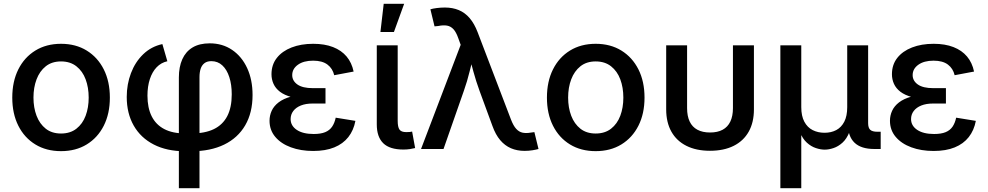

<svg xmlns="http://www.w3.org/2000/svg" viewBox="-20 -776 5145 1000"><path d="M297.9 11.2Q221.2 11.2 164.1 -23.7Q106.9 -58.6 75.4 -121.3Q43.9 -184.1 43.9 -267.6Q43.9 -351.6 75.4 -414.6Q106.9 -477.5 164.1 -512.7Q221.2 -547.9 297.9 -547.9Q374.5 -547.9 431.6 -512.7Q488.8 -477.5 520.5 -414.6Q552.2 -351.6 552.2 -267.6Q552.2 -184.1 520.5 -121.3Q488.8 -58.6 431.6 -23.7Q374.5 11.2 297.9 11.2ZM297.9 -80.6Q345.7 -80.6 377.9 -105.7Q410.2 -130.9 426 -173.1Q441.9 -215.3 441.9 -267.6Q441.9 -320.3 426 -362.8Q410.2 -405.3 377.9 -430.7Q345.7 -456.1 297.9 -456.1Q250 -456.1 218.3 -430.7Q186.5 -405.3 170.4 -362.8Q154.3 -320.3 154.3 -267.6Q154.3 -215.3 170.4 -173.1Q186.5 -130.9 218.3 -105.7Q250 -80.6 297.9 -80.6Z M911.6 204.1V-372.6Q911.6 -427.2 929.4 -467.3Q947.3 -507.3 982.9 -528.8Q1018.6 -550.3 1072.3 -550.3Q1138.7 -550.3 1189 -516.1Q1239.3 -481.9 1267.3 -421.4Q1295.4 -360.8 1295.4 -281.2Q1295.4 -189 1257.1 -123.3Q1218.8 -57.6 1147.5 -22.9Q1076.2 11.7 978.5 11.7H942.9Q849.1 11.7 781 -23.2Q712.9 -58.1 676.5 -121.8Q640.1 -185.5 640.1 -271Q640.1 -336.9 662.1 -395Q684.1 -453.1 725.8 -493.4Q767.6 -533.7 825.7 -546.4L851.6 -457Q818.8 -449.7 795.9 -425.8Q772.9 -401.9 760.5 -364Q748 -326.2 748 -277.8Q748 -214.4 770 -170.4Q792 -126.5 835.4 -103.8Q878.9 -81.1 942.9 -81.1H978.5Q1047.4 -81.1 1093.8 -103.5Q1140.1 -126 1163.6 -171.1Q1187 -216.3 1187 -284.7Q1187 -335.4 1174.3 -374.5Q1161.6 -413.6 1137.9 -435.5Q1114.3 -457.5 1080.6 -457.5Q1058.6 -457.5 1044.9 -447Q1031.2 -436.5 1025.1 -418Q1019 -399.4 1019 -374.5V204.1Z M1611.3 10.3Q1546.4 10.3 1494.9 -8.8Q1443.4 -27.8 1413.6 -63.2Q1383.8 -98.6 1383.8 -147Q1383.8 -174.3 1395 -199Q1406.2 -223.6 1430.9 -242.7Q1455.6 -261.7 1495.6 -272.9Q1535.6 -284.2 1593.8 -284.2H1675.3V-236.8H1608.4Q1572.8 -236.8 1547.1 -226.6Q1521.5 -216.3 1507.6 -198Q1493.7 -179.7 1493.7 -155.8Q1493.7 -121.1 1525.6 -99.6Q1557.6 -78.1 1613.8 -78.1Q1650.4 -78.1 1673.6 -87.6Q1696.8 -97.2 1709.7 -116.2Q1722.7 -135.3 1728.5 -163.1L1831.1 -146.5Q1821.8 -97.2 1794.2 -62Q1766.6 -26.9 1720.9 -8.3Q1675.3 10.3 1611.3 10.3ZM1595.2 -259.8Q1538.6 -259.8 1500 -270Q1461.4 -280.3 1438.2 -298.1Q1415 -315.9 1404.5 -339.4Q1394 -362.8 1394 -389.2Q1394 -439 1421.9 -474.4Q1449.7 -509.8 1498.8 -528.8Q1547.9 -547.9 1611.3 -547.9Q1670.9 -547.9 1714.6 -530.8Q1758.3 -513.7 1785.2 -481.7Q1812 -449.7 1821.8 -403.3L1720.7 -384.3Q1712.4 -419.4 1685.5 -439.7Q1658.7 -460 1610.8 -460Q1561 -460 1531.5 -438.7Q1502 -417.5 1502 -384.8Q1502 -355 1529.1 -335.9Q1556.2 -316.9 1609.4 -316.9H1675.3V-259.8Z M2081.1 2.9Q2009.8 2.9 1976.1 -30Q1942.4 -63 1942.4 -127.9V-540H2051.3V-147Q2051.3 -114.7 2060.5 -101.3Q2069.8 -87.9 2095.7 -87.9Q2107.4 -87.9 2114.3 -88.6Q2121.1 -89.4 2126.5 -90.8L2142.1 -4.9Q2131.3 -2 2115.2 0.5Q2099.1 2.9 2081.1 2.9ZM1961.4 -609.4 1978.5 -756.3H2085L2031.7 -609.4Z M2172.9 0 2379.4 -542.5 2367.2 -576.2Q2356 -608.4 2341.8 -623.8Q2327.6 -639.2 2308.3 -642.6Q2289.1 -646 2262.7 -640.6L2243.2 -638.7L2221.7 -727.5Q2233.9 -731.4 2254.6 -734.1Q2275.4 -736.8 2296.9 -736.8Q2337.4 -736.8 2369.6 -723.4Q2401.9 -710 2426.3 -681.4Q2450.7 -652.8 2467.8 -607.9L2641.6 -152.8Q2653.8 -121.1 2668.5 -105Q2683.1 -88.9 2701.9 -85Q2720.7 -81.1 2744.6 -85.4L2763.2 -87.9L2784.7 0Q2772.9 3.4 2753.7 6.6Q2734.4 9.8 2711.9 9.8Q2672.9 9.8 2641.1 -3.9Q2609.4 -17.6 2585.2 -46.1Q2561 -74.7 2544.9 -119.6L2477.5 -303.2Q2459 -354 2446 -401.9Q2433.1 -449.7 2419.4 -500H2451.2Q2437.5 -451.2 2425.5 -402.1Q2413.6 -353 2396 -303.2L2290 0Z M3082.5 11.2Q3005.9 11.2 2948.7 -23.7Q2891.6 -58.6 2860.1 -121.3Q2828.6 -184.1 2828.6 -267.6Q2828.6 -351.6 2860.1 -414.6Q2891.6 -477.5 2948.7 -512.7Q3005.9 -547.9 3082.5 -547.9Q3159.2 -547.9 3216.3 -512.7Q3273.4 -477.5 3305.2 -414.6Q3336.9 -351.6 3336.9 -267.6Q3336.9 -184.1 3305.2 -121.3Q3273.4 -58.6 3216.3 -23.7Q3159.2 11.2 3082.5 11.2ZM3082.5 -80.6Q3130.4 -80.6 3162.6 -105.7Q3194.8 -130.9 3210.7 -173.1Q3226.6 -215.3 3226.6 -267.6Q3226.6 -320.3 3210.7 -362.8Q3194.8 -405.3 3162.6 -430.7Q3130.4 -456.1 3082.5 -456.1Q3034.7 -456.1 3002.9 -430.7Q2971.2 -405.3 2955.1 -362.8Q2939 -320.3 2939 -267.6Q2939 -215.3 2955.1 -173.1Q2971.2 -130.9 3002.9 -105.7Q3034.7 -80.6 3082.5 -80.6Z M3677.7 9.3Q3606.4 9.3 3555.2 -16.4Q3503.9 -42 3476.8 -90.3Q3449.7 -138.7 3449.7 -206.5V-540H3558.6V-212.9Q3558.6 -171.4 3572 -143.1Q3585.4 -114.7 3612.3 -100.3Q3639.2 -85.9 3678.2 -85.9Q3717.3 -85.9 3743.9 -100.3Q3770.5 -114.7 3783.9 -143.1Q3797.4 -171.4 3797.4 -212.9V-540H3906.7V-206.5Q3906.7 -138.7 3879.6 -90.3Q3852.5 -42 3801.3 -16.4Q3750 9.3 3677.7 9.3Z M4044.4 204.1V-540H4153.3V-217.8Q4153.3 -171.9 4169.2 -142.1Q4185.1 -112.3 4212.6 -98.4Q4240.2 -84.5 4274.4 -84.5Q4309.1 -84.5 4335.7 -98.6Q4362.3 -112.8 4377.4 -142.3Q4392.6 -171.9 4392.6 -217.8V-540H4501.5V-134.8Q4501.5 -109.9 4512.5 -99.9Q4523.4 -89.8 4549.8 -89.8H4566.9V0H4533.7Q4464.4 0 4430.4 -33Q4396.5 -65.9 4396.5 -128.9V-178.2H4418Q4418 -123.5 4404.1 -88.4Q4390.1 -53.2 4368.2 -33.2Q4346.2 -13.2 4321.5 -4.9Q4296.9 3.4 4275.4 3.4Q4253.9 3.4 4229 -4.9Q4204.1 -13.2 4182.1 -33.2Q4160.2 -53.2 4146 -88.4Q4131.8 -123.5 4131.8 -178.2H4153.3V204.1Z M4842.8 10.3Q4777.8 10.3 4726.3 -8.8Q4674.8 -27.8 4645 -63.2Q4615.2 -98.6 4615.2 -147Q4615.2 -174.3 4626.5 -199Q4637.7 -223.6 4662.4 -242.7Q4687 -261.7 4727.1 -272.9Q4767.1 -284.2 4825.2 -284.2H4906.7V-236.8H4839.8Q4804.2 -236.8 4778.6 -226.6Q4752.9 -216.3 4739 -198Q4725.1 -179.7 4725.1 -155.8Q4725.1 -121.1 4757.1 -99.6Q4789.1 -78.1 4845.2 -78.1Q4881.8 -78.1 4905 -87.6Q4928.2 -97.2 4941.2 -116.2Q4954.1 -135.3 4960 -163.1L5062.5 -146.5Q5053.2 -97.2 5025.6 -62Q4998 -26.9 4952.4 -8.3Q4906.7 10.3 4842.8 10.3ZM4826.7 -259.8Q4770 -259.8 4731.4 -270Q4692.9 -280.3 4669.7 -298.1Q4646.5 -315.9 4636 -339.4Q4625.5 -362.8 4625.5 -389.2Q4625.5 -439 4653.3 -474.4Q4681.2 -509.8 4730.2 -528.8Q4779.3 -547.9 4842.8 -547.9Q4902.3 -547.9 4946 -530.8Q4989.7 -513.7 5016.6 -481.7Q5043.5 -449.7 5053.2 -403.3L4952.1 -384.3Q4943.8 -419.4 4917 -439.7Q4890.1 -460 4842.3 -460Q4792.5 -460 4762.9 -438.7Q4733.4 -417.5 4733.4 -384.8Q4733.4 -355 4760.5 -335.9Q4787.6 -316.9 4840.8 -316.9H4906.7V-259.8Z"/></svg>

Font: V-Inter
Style: Medium-500
Weight: 500
Designer: Rasmus Andersson
Foundry: rsms
Version: Version 4.000;git-4146feb